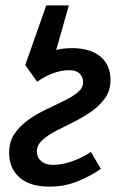

<svg xmlns="http://www.w3.org/2000/svg" viewBox="-20 -682 442 714"><path d="M74 -440 152 -662H236L189 -496Q203 -500 218 -501.5Q233 -503 248 -503Q316 -503 353.5 -471.5Q391 -440 391 -384Q391 -346 371 -317.5Q351 -289 320 -267.5Q289 -246 254 -228.5Q219 -211 188 -195Q157 -179 137 -160.5Q117 -142 117 -119Q117 -97 133 -83Q149 -69 177 -69Q211 -69 248 -82Q285 -95 318 -117L355 -54Q318 -28 269.5 -8Q221 12 164 12Q91 12 52.5 -22Q14 -56 14 -114Q14 -155 34 -184.5Q54 -214 85 -236Q116 -258 151.5 -275Q187 -292 218 -307Q249 -322 269 -338.5Q289 -355 289 -376Q289 -396 276 -408.5Q263 -421 237 -421Q208 -421 177 -409.5Q146 -398 118 -378Z"/></svg>

Font: Source Sans 3 Semibold
Style: Italic
Weight: 600
Italic angle: -11°
Designer: Paul D. Hunt
Foundry: Adobe
Version: Version 3.052;hotconv 1.1.0;makeotfexe 2.6.0